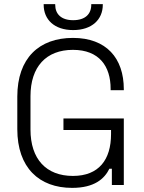

<svg xmlns="http://www.w3.org/2000/svg" viewBox="-20 -898 699 932"><path d="M330 14C438 14 487 -30 511 -79H523V0H581V-323H288V-267H519V-247C519 -123 460 -44 334 -44C204 -44 128 -126 128 -269V-431C128 -574 204 -656 334 -656C462 -656 517 -576 517 -467V-460H581V-465C581 -616 496 -714 334 -714C170 -714 64 -616 64 -429V-271C64 -84 170 14 330 14ZM192 -875C192 -803 244 -752 335 -752C426 -752 479 -803 479 -875V-878H423V-875C423 -830 394 -800 335 -800C277 -800 248 -830 248 -875V-878H192Z"/></svg>

Font: Meta Space Light
Style: Regular
Weight: 300
Designer: Meta Pool / Florian Karsten
Foundry: Meta Pool / Florian Karsten
Version: Version 2.000;Glyphs 3.1.1 (3137)